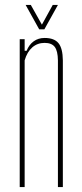

<svg xmlns="http://www.w3.org/2000/svg" viewBox="-20 -759 333 779"><path d="M60 0V-600H80V-553H88Q98 -578 116.8 -591.5Q135.5 -605 161 -605Q200 -605 217.2 -584Q234.5 -563 235 -514V0H215V-514Q214.5 -552.5 202 -568.8Q189.5 -585 161 -585Q132 -585 111 -566.8Q90 -548.5 80 -514V0ZM139 -640 84 -739H105L150 -659L194 -739H215L160 -640Z"/></svg>

Font: Big Shoulders Display Thin Thin
Style: Regular
Weight: 250
Version: Version 2.002